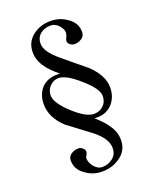

<svg xmlns="http://www.w3.org/2000/svg" viewBox="-157 -795 836 1039"><g transform="rotate(-20 260.5 -275.0)"><path d="M444.6 -259.4Q444.6 -227.4 434.3 -202.9Q424 -178.3 405.7 -160.6Q387.4 -142.9 362.3 -134.9Q337.1 -126.9 307.4 -130.3Q330.3 -109.7 346.9 -92Q363.4 -74.3 372.6 -59.4Q402.3 -19.4 402.3 28.6Q402.3 89.1 353.1 123.4Q308.6 155.4 250.3 155.4Q195.4 155.4 155.4 124.6Q108.6 93.7 108.6 41.1Q108.6 18.3 127.4 5.7Q146.3 -6.9 170.3 -6.9Q180.6 -6.9 192.6 2.3Q204.6 11.4 204.6 24Q204.6 32 198.3 42.9Q192 53.7 192 58.3Q192 82.3 211.4 107.4Q233.1 132.6 257.1 132.6Q292.6 132.6 318.9 111.4Q345.1 90.3 345.1 53.7Q345.1 0 275.4 -54.9Q243.4 -80 210.3 -104Q177.1 -128 145.1 -153.1Q75.4 -217.1 75.4 -294.9Q75.4 -325.7 85.7 -350.9Q96 -376 114.3 -392.6Q132.6 -409.1 158.9 -416.6Q185.1 -424 214.9 -420.6Q189.7 -442.3 173.1 -458.9Q156.6 -475.4 147.4 -489.1Q115.4 -532.6 115.4 -578.3Q115.4 -636.6 157.7 -670.9Q202.3 -706.3 262.9 -706.3Q317.7 -706.3 358.9 -675.4Q404.6 -644.6 404.6 -592Q404.6 -569.1 385.7 -556.6Q366.9 -544 344 -544Q331.4 -544 319.4 -553.1Q307.4 -562.3 307.4 -574.9Q307.4 -580.6 314.3 -594.3Q321.1 -608 321.1 -619.4Q321.1 -630.9 314.9 -642.3Q308.6 -653.7 300 -662.9Q291.4 -672 279.4 -677.7Q267.4 -683.4 257.1 -683.4Q219.4 -683.4 195.4 -663.4Q171.4 -643.4 171.4 -608Q171.4 -562.3 243.4 -502.9Q275.4 -475.4 308.6 -448.6Q341.7 -421.7 373.7 -395.4Q444.6 -326.9 444.6 -259.4ZM390.9 -228.6Q390.9 -270.9 315.4 -336Q242.3 -401.1 198.9 -401.1Q169.1 -401.1 148 -379.4Q126.9 -357.7 126.9 -326.9Q126.9 -283.4 197.7 -218.3Q268.6 -153.1 314.3 -153.1Q347.4 -153.1 369.1 -174.3Q390.9 -195.4 390.9 -228.6Z"/></g></svg>

Font: t
Style: Regular
Weight: 400
Designer: Takis Katsoulidis and George D. Matthiopoulos
Foundry: Takis Katsoulidis and George D. Matthiopoulos
Version: Version 1.0 ; ttfautohint (v1.8.1)